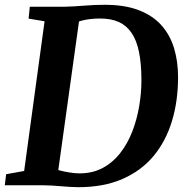

<svg xmlns="http://www.w3.org/2000/svg" viewBox="-28 -771 774 799"><path d="M96 -743H241.5Q280.5 -744 322.5 -747.5Q364.5 -751 405 -751Q489.5 -751.5 548.5 -729Q607.5 -706.5 643.8 -665.8Q680 -625 696.5 -570Q713 -515 713 -450Q713 -350.5 687.5 -266.8Q662 -183 610.8 -121.5Q559.5 -60 481.2 -26Q403 8 297.5 8Q282 8 263.8 6.8Q245.5 5.5 226.2 4Q207 2.5 188 1.2Q169 0 151.5 0H-8L-2.5 -46L72.5 -59.5L157.5 -682.5L91 -693.5ZM209.5 -27 197.5 -70.5Q201 -67 219.5 -62Q238 -57 261.5 -53.2Q285 -49.5 302.5 -49.5Q358 -49.5 400.2 -72.5Q442.5 -95.5 473 -135Q503.5 -174.5 522.8 -224.5Q542 -274.5 551.2 -329Q560.5 -383.5 560.5 -436.5Q560.5 -505.5 550.5 -554.5Q540.5 -603.5 519.5 -634.2Q498.5 -665 466.2 -679.5Q434 -694 388.5 -694Q365 -694 346 -691.5Q327 -689 313.5 -685.5Q300 -682 291.5 -678L304.5 -708.5Z"/></svg>

Font: Merriweather 20pt
Style: Bold Italic
Weight: 700
Italic angle: -7.8°
Version: Version 2.101